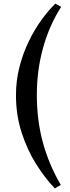

<svg xmlns="http://www.w3.org/2000/svg" viewBox="-20 -836 385 1058"><path d="M282 202Q229 147 180 69.5Q131 -8 99.5 -104.5Q68 -201 68 -311Q68 -393 87.5 -468Q107 -543 138.5 -608Q170 -673 208 -725.5Q246 -778 285 -816L317 -798Q252 -697 217.5 -573Q183 -449 183 -314Q183 -172 216.5 -50Q250 72 315 183Z"/></svg>

Font: Literata 36pt Medium
Style: Regular
Weight: 500
Designer: Latin by Veronika Burian and Jose Scaglione. Greek by Irene Vlachou. Cyrillic by Vera Evstafieva.
Foundry: TypeTogether
Version: Version 3.002